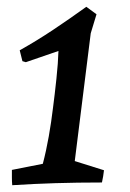

<svg xmlns="http://www.w3.org/2000/svg" viewBox="-20 -537 384 565"><path d="M16 8Q15 -3 15 -14.5Q15 -26 15 -37L106 -55Q116 -93 123.5 -135.5Q131 -178 136 -220Q141 -258 146 -305Q151 -352 152 -387L56 -354L46 -357L38 -389Q63 -403 87.5 -418Q112 -433 136 -449Q160 -465 184.5 -482Q209 -499 234 -517L264 -495L247 -439L200 -63L286 -36Q285 -27 283.5 -18Q282 -9 280 0Q243 0 209 0.5Q175 1 142.5 2Q110 3 78.5 4.5Q47 6 16 8Z"/></svg>

Font: Labrada Medium
Style: Italic
Weight: 500
Italic angle: -7°
Designer: Mercedes Jáuregui
Foundry: Omnibus-Type Team
Version: Version 1.000